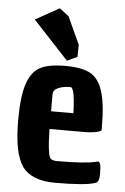

<svg xmlns="http://www.w3.org/2000/svg" viewBox="-55 -808 564 864"><g transform="rotate(5 227.0 -376.0)"><path d="M227 16Q120 16 78.5 -42Q37 -100 37 -250Q37 -358 56 -414.5Q75 -471 113.5 -491.5Q152 -512 227 -512Q302 -512 340.5 -491Q379 -470 397 -413Q415 -356 415 -251Q415 -245 415 -239Q415 -233 391.5 -228Q368 -223 335 -223H181Q183 -106 198 -90Q207 -82 227 -82Q358 -82 406 -95Q408 -96 409 -96Q416 -98 420.5 -88Q425 -78 425 -41Q425 -4 409 0Q368 16 227 16ZM181 -381V-303H282Q278 -419 259 -419Q225 -419 203 -409Q181 -399 181 -381ZM278 -557 232 -536 72 -708 180 -768 222 -736 279 -612Z"/></g></svg>

Font: Chau Philomene One
Style: Regular
Weight: 400
Designer: Vicente Lamonaca
Foundry: TipoType
Version: Version 1.002